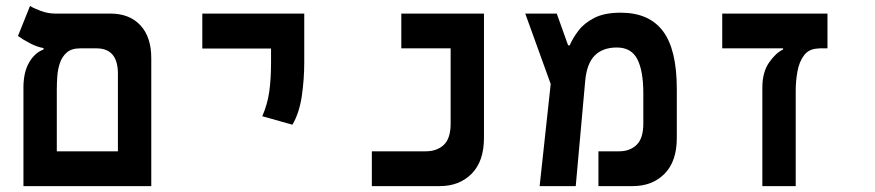

<svg xmlns="http://www.w3.org/2000/svg" viewBox="-20 -632 2970 652"><path d="M59.6 0V-338.4Q60.5 -389.2 79.6 -421.1Q98.6 -453.1 127.9 -463.9V-468.8Q106.4 -472.2 81.8 -485.1Q57.1 -498 41 -509.8L82 -611.8Q93.3 -604.5 117.7 -595.2Q142.1 -585.9 167.5 -585.9H354.5Q419.9 -585.9 456.8 -546.1Q493.7 -506.3 493.7 -434.6V0ZM252 -467.8Q223.1 -467.8 207 -453.9Q190.9 -439.9 183.6 -418.5Q176.3 -397 174.6 -373Q172.9 -349.1 172.9 -329.1V-118.2H380.4V-381.8Q380.4 -467.8 307.6 -467.8Z M973.1 -208.5 870.6 -237.3Q888.2 -277.3 894.3 -320.3Q900.4 -363.3 900.4 -419.9V-467.3H667V-585.9H1013.2V-419.9Q1013.2 -363.3 1004.9 -306.2Q996.6 -249 973.1 -208.5Z M1242.7 0V-118.2H1425.8Q1463.9 -118.2 1487.1 -140.1Q1510.3 -162.1 1510.3 -211.9V-467.8H1342.8V-585.9H1623.5V-164.1Q1623.5 -84.5 1581.8 -42.2Q1540 0 1473.6 0Z M1812.5 0 1850.1 -346.7 1763.7 -585.9H1870.6L1909.2 -478H1914.6Q1924.8 -502 1944.1 -527.6Q1963.4 -553.2 1997.8 -571Q2032.2 -588.9 2087.9 -588.9Q2184.1 -588.9 2231.2 -526.4Q2278.3 -463.9 2278.3 -330.1V-163.1Q2278.3 -84 2236.8 -42Q2195.3 0 2128.4 0H2012.2V-118.2H2082.5Q2119.1 -118.2 2141.8 -140.1Q2164.6 -162.1 2164.6 -212.4V-315.4Q2164.6 -391.1 2144.3 -430.9Q2124 -470.7 2074.7 -470.7Q2026.9 -470.7 1999.8 -443.6Q1972.7 -416.5 1967.3 -357.9L1935.1 0Z M2790 -585.9V-467.8H2759.8L2761.7 -467.3Q2728 -467.3 2710.9 -444.8Q2693.8 -422.4 2688 -389.4Q2682.1 -356.4 2682.1 -325.2V0H2568.8V-334.5Q2568.8 -387.2 2592 -420.2Q2615.2 -453.1 2639.2 -463.9V-467.8H2432.6V-585.9Z"/></svg>

Font: CaskaydiaCove NF SemiBold
Style: Regular
Weight: 600
Designer: Aaron Bell
Foundry: Saja Typeworks
Version: Version 2111.001; VTT 6.35;Nerd Fonts 3.2.1